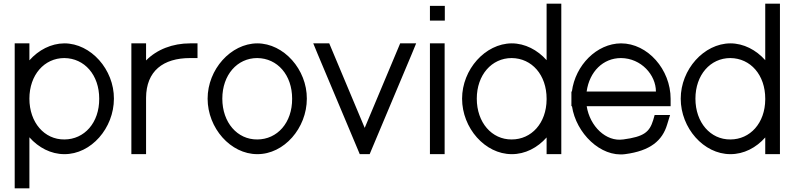

<svg xmlns="http://www.w3.org/2000/svg" viewBox="-20 -819 4300 1045"><path d="M140 -490.6C189.6 -546.5 257.5 -582.5 330 -583C475 -583 601 -440 600 -282C600 -122 476 21 330 20C257.2 20 189.4 -15.8 140 -71.7V166V206H60V166V-282V-543V-583H140V-543ZM140 -282C140 -152 222 -59 330 -60C439 -60 521 -151 520 -282C520 -411 440 -502 330 -503C221 -503 140 -411 140 -282Z M775 -490C833.7 -549.8 919.5 -583 1015 -583H1055V-503H1015C867.6 -503 776 -432.5 775 -286.8V-282V-242V-20V20H695V-20V-242V-282C695 -283.3 695 -284.6 695 -285.9V-543V-583H775V-543Z M1110 -282C1110 -441 1236 -582 1380 -583C1525 -583 1651 -440 1650 -282C1650 -122 1526 21 1380 20C1235 20 1110 -122 1110 -282ZM1190 -282C1190 -152 1272 -59 1380 -60C1489 -60 1571 -151 1570 -282C1570 -411 1490 -502 1380 -503C1271 -503 1190 -411 1190 -282Z M1708 -527 1685 -583H1772L1782 -559L1965 -123L2148 -559L2158 -583H2245L2222 -527L2002 -4L1992 20H1938L1928 -4Z M2360 -707H2320V-787H2360H2361H2401V-707H2361ZM2320 -543V-583H2400V-543V-20V20H2320V-20Z M2495 -282C2495 -441 2621 -582 2765 -583C2837.6 -583 2905.5 -547.1 2955 -491.5V-759V-799H3035V-759V-285.7V-282V-20V20H2955V-20V-70.9C2905.7 -15.1 2838.1 20.5 2765 20C2620 20 2495 -122 2495 -282ZM2575 -282C2575 -152 2657 -59 2765 -60C2872.7 -60 2954 -148.8 2955 -277.3V-282C2955 -411 2875 -502 2765 -503C2656 -503 2575 -411 2575 -282Z M3172.9 -321H3550C3550 -411 3470 -502 3360 -503C3262.6 -503 3188.3 -429.5 3172.9 -321ZM3093.1 -241H3090V-281V-321H3092.6C3111.3 -464.5 3228.1 -582.1 3360 -583C3505 -583 3630 -441 3630 -281V-241H3590H3173.2C3190.7 -130.8 3278.9 -46.6 3371 -60H3372C3485 -75 3515 -100 3535 -165L3543 -193H3627L3611 -141C3585 -54 3520 2 3382 20C3249 37.4 3115.1 -94.1 3093.1 -241Z M3685 -282C3685 -441 3811 -582 3955 -583C4027.6 -583 4095.5 -547.1 4145 -491.5V-759V-799H4225V-759V-285.7V-282V-20V20H4145V-20V-70.9C4095.7 -15.1 4028.1 20.5 3955 20C3810 20 3685 -122 3685 -282ZM3765 -282C3765 -152 3847 -59 3955 -60C4062.7 -60 4144 -148.8 4145 -277.3V-282C4145 -411 4065 -502 3955 -503C3846 -503 3765 -411 3765 -282Z"/></svg>

Font: Nordica Plus
Style: NordicaClassicLight
Weight: 300
Version: Version 1.01